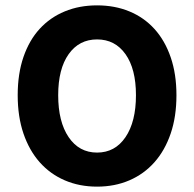

<svg xmlns="http://www.w3.org/2000/svg" viewBox="-20 -684 724 716"><path d="M342 12Q276 12 221.5 -11.5Q167 -35 128 -79Q89 -123 67.5 -186Q46 -249 46 -329Q46 -409 67.5 -471.5Q89 -534 128 -576.5Q167 -619 221.5 -641.5Q276 -664 342 -664Q408 -664 462.5 -641.5Q517 -619 556 -576Q595 -533 616.5 -470.5Q638 -408 638 -329Q638 -249 616.5 -186Q595 -123 556 -79Q517 -35 462.5 -11.5Q408 12 342 12ZM342 -115Q409 -115 448 -172.5Q487 -230 487 -329Q487 -427 448 -482Q409 -537 342 -537Q275 -537 236 -482Q197 -427 197 -329Q197 -230 236 -172.5Q275 -115 342 -115Z"/></svg>

Font: Giro Regular
Style: Bold
Weight: 700
Designer: Paul D. Hunt
Foundry: Adobe Systems Incorporated
Version: Version 1.000;PS 1.0;hotconv 1.0.88;makeotf.lib2.5.647800